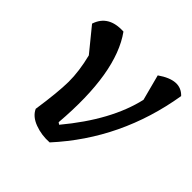

<svg xmlns="http://www.w3.org/2000/svg" viewBox="-148 -674 800 800"><g transform="rotate(45 251.5 -274.0)"><path d="M373 -517Q456 -575 503 -525Q453 -221 252 -1Q207 2 166.5 -13Q126 -28 112 -59Q129 -174 129.5 -235.5Q130 -297 111 -373L27 -476Q51 -550 143 -545Q245 -403 219 -87L228 -81Q368 -249 403 -403Z"/></g></svg>

Font: Tillana Medium
Style: Regular
Weight: 500
Designer: Lipi Raval (Devanagari, Latin), Jonny Pinhorn (Latin)
Foundry: Indian Type Foundry
Version: Version 2.003;PS 1.0;hotconv 1.0.79;makeotf.lib2.5.61930; tt